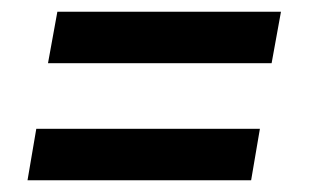

<svg xmlns="http://www.w3.org/2000/svg" viewBox="-20 -423 528 328"><path d="M62 -315 78 -403H460L444 -315ZM27 -115 42 -203H424L409 -115Z"/></svg>

Font: Archivo ExtraCondensed SemiBold
Style: Italic
Weight: 600
Width: 2
Italic angle: -10°
Designer: Hector Gatti
Foundry: Omnibus-Type
Version: Version 2.001